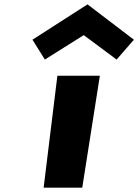

<svg xmlns="http://www.w3.org/2000/svg" viewBox="-20 -860 634 880"><path d="M128.8 -678 185.6 -587 363.8 -699 514.5 -587 593.7 -678 381.1 -840ZM243 -513H437.7L357 0H180Z"/></svg>

Font: Hussar
Style: BdSuprExtOblOne
Weight: 700
Foundry: Cannot Into Space Fonts
Version: Version 2.00